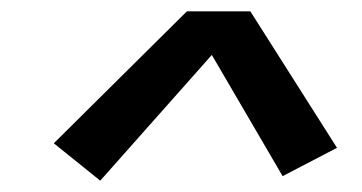

<svg xmlns="http://www.w3.org/2000/svg" viewBox="-20 -756 640 339"><path d="M157 -437 75 -503 310 -736H422L575 -495L479 -445L354 -659Z"/></svg>

Font: Iosevka Semibold Extended
Style: Italic
Weight: 600
Width: 7
Italic angle: -9°
Monospace: yes
Designer: Belleve Invis
Foundry: Belleve Invis
Version: Version 32.5.0; ttfautohint (v1.8.4)